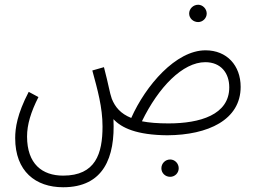

<svg xmlns="http://www.w3.org/2000/svg" viewBox="-20 -557 1075 809"><path d="M815 -464C834 -464 851 -480 851 -500C851 -520 834 -537 815 -537C794 -537 777 -520 777 -500C777 -480 794 -464 815 -464ZM246 232C416 232 466 107 458 -55C492 -18 556 12 685 13C857 12 994 -52 994 -191C994 -281 936 -345 846 -345C721 -345 594 -197 533 -60C488 -78 465 -106 451 -141C442 -166 438 -198 418 -274L369 -260C391 -179 412 -105 412 -24C412 90 383 183 246 183C158 183 94 134 94 18C94 -32 110 -85 142 -148L101 -170C52 -76 44 -17 44 25C44 165 130 232 246 232ZM845 -295C910 -295 946 -250 946 -189C946 -73 822 -37 690 -37C645 -37 608 -40 578 -46C648 -190 750 -295 845 -295ZM697 188C717 188 733 172 733 152C733 132 717 115 697 115C676 115 660 132 660 152C660 172 676 188 697 188Z"/></svg>

Font: Noto Sans Arabic UI XCn Lt
Style: Regular
Weight: 300
Width: 2
Designer: Monotype Design Team, Nadine Chahine and Nizar Qandah
Foundry: Monotype Imaging Inc.
Version: Version 2.010